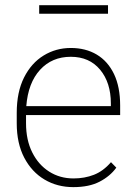

<svg xmlns="http://www.w3.org/2000/svg" viewBox="-20 -727 537 756"><path d="M405.3 -706.5V-672.9H134.3V-706.5ZM453.1 -273.9H82.5V-241.7Q82.5 -175.8 106.9 -127Q131.3 -78.1 173.6 -51.3Q215.8 -24.4 269.5 -24.4Q313 -24.4 349.9 -38.8Q386.7 -53.2 417 -88.4L438 -66.9Q413.6 -33.2 372.3 -11.7Q331.1 9.8 268.6 9.8Q205.6 9.8 155.3 -20Q105 -49.8 75.4 -106.2Q45.9 -162.6 45.9 -241.7V-282.7Q45.9 -364.7 74.7 -421.9Q103.5 -479 151.9 -508.5Q200.2 -538.1 258.8 -538.1Q317.4 -538.1 361.1 -512Q404.8 -485.8 429 -435.3Q453.1 -384.8 453.1 -311.5ZM258.8 -503.4Q184.6 -503.4 137.7 -452.1Q90.8 -400.9 83.5 -309.1H416.5V-319.8Q416.5 -401.4 374.3 -452.4Q332 -503.4 258.8 -503.4Z"/></svg>

Font: Robert Sans ExtraLight
Style: Regular
Weight: 250
Designer: Christian Robertson (extended by Adam Twardoch)
Foundry: Google
Version: Version 12.135;April 2, 2019;FontCreator 11.5.0.2425 64-bit;